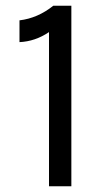

<svg xmlns="http://www.w3.org/2000/svg" viewBox="-20 -650 370 670"><path d="M229 0H151V-538Q103 -505.5 48 -503V-579Q111.5 -586.5 166 -630H229Z"/></svg>

Font: Betina Sans
Style: Regular
Weight: 400
Designer: Jonathan Pinhorn (font) & Cristiano Sobral (main changes)
Version: Version 2.001;April 28, 2021;FontCreator 13.0.0.2655 32-bit;